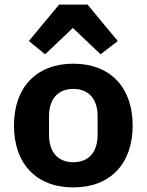

<svg xmlns="http://www.w3.org/2000/svg" viewBox="-20 -806 640 838"><path d="M300 12C461 12 559 -91 559 -258C559 -425 461 -528 300 -528C139 -528 41 -425 41 -258C41 -91 139 12 300 12ZM300 -98C234 -98 194 -141 194 -217V-299C194 -375 234 -418 300 -418C366 -418 406 -375 406 -299V-217C406 -141 366 -98 300 -98ZM238 -786 106 -627 177 -569 298 -684 419 -569 494 -627 362 -786Z"/></svg>

Font: IBM Plex Mono
Style: Bold
Weight: 700
Monospace: yes
Designer: Mike Abbink, Paul van der Laan, Pieter van Rosmalen
Foundry: Bold Monday
Version: Version 2.004